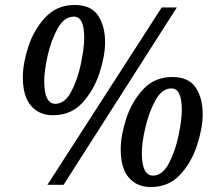

<svg xmlns="http://www.w3.org/2000/svg" viewBox="-20 -744 859 773"><path d="M193 -280Q266 -280 312 -330.5Q358 -381 380.5 -450Q403 -519 403 -574Q403 -640 374.5 -682Q346 -724 281 -724Q209 -724 162.5 -674Q116 -624 94 -556Q72 -488 72 -433Q72 -356 105 -318Q138 -280 193 -280ZM171 0H236L692 -714H631ZM203 -326Q158 -326 158 -418Q158 -457 171.5 -518.5Q185 -580 211.5 -628.5Q238 -677 277 -677Q319 -678 319 -592Q319 -552 306 -488.5Q293 -425 267 -375.5Q241 -326 203 -326ZM587 9Q660 9 706 -41.5Q752 -92 774 -161Q796 -230 796 -284Q796 -350 767.5 -392Q739 -434 674 -434Q602 -434 556 -384Q510 -334 488 -266Q466 -198 466 -143Q466 -66 499 -28.5Q532 9 587 9ZM596 -37Q551 -37 551 -129Q551 -168 565 -229.5Q579 -291 605.5 -339.5Q632 -388 670 -388Q712 -388 712 -302Q712 -262 699 -199Q686 -136 660 -86.5Q634 -37 596 -37Z"/></svg>

Font: Noto Serif SemiCondensed Semi
Style: Italic
Weight: 600
Width: 4
Italic angle: -12°
Designer: Monotype Design Team
Foundry: Monotype Imaging Inc.
Version: Version 1.901